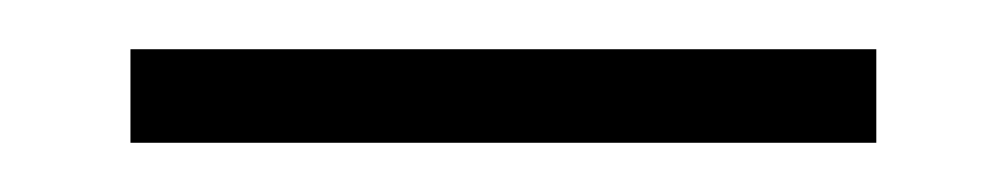

<svg xmlns="http://www.w3.org/2000/svg" viewBox="-20 -269 408 78"><path d="M33 -211V-249H336V-211Z"/></svg>

Font: EauTestInfant Light
Style: Regular
Weight: 300
Designer: Christian Thalmann (Catharsis Fonts)
Version: Version 0.001;PS 000.001;hotconv 1.0.88;makeotf.lib2.5.64775